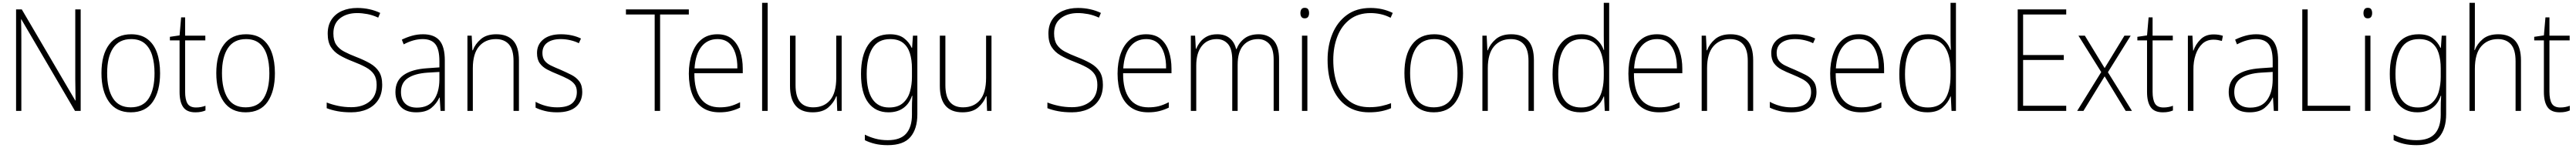

<svg xmlns="http://www.w3.org/2000/svg" viewBox="-20 -780 18103 1041"><path d="M547 0H507L130 -644H128Q129 -609 129.5 -574Q130 -539 130 -497V0H93V-714H133L509 -73H511Q511 -108 510 -148.5Q509 -189 509 -221V-714H547Z M1105 -265Q1105 -139 1054 -64.5Q1003 10 899 10Q798 10 745.5 -64.5Q693 -139 693 -266Q693 -395 747 -467Q801 -539 902 -539Q972 -539 1017 -504.5Q1062 -470 1083.5 -408.5Q1105 -347 1105 -265ZM733 -266Q733 -154 773.5 -89.5Q814 -25 899 -25Q986 -25 1026 -89Q1066 -153 1066 -265Q1066 -336 1049.5 -390Q1033 -444 997 -474.5Q961 -505 902 -505Q817 -505 775 -442Q733 -379 733 -266Z M1358 -24Q1377 -24 1394 -27.5Q1411 -31 1424 -36V-3Q1410 3 1393 6.5Q1376 10 1353 10Q1293 10 1267.5 -26.5Q1242 -63 1242 -133V-496H1174V-521L1242 -531L1253 -658H1281V-529H1423V-496H1281V-135Q1281 -80 1297.5 -52Q1314 -24 1358 -24Z M1912 -265Q1912 -139 1861 -64.5Q1810 10 1706 10Q1605 10 1552.5 -64.5Q1500 -139 1500 -266Q1500 -395 1554 -467Q1608 -539 1709 -539Q1779 -539 1824 -504.5Q1869 -470 1890.5 -408.5Q1912 -347 1912 -265ZM1540 -266Q1540 -154 1580.5 -89.5Q1621 -25 1706 -25Q1793 -25 1833 -89Q1873 -153 1873 -265Q1873 -336 1856.5 -390Q1840 -444 1804 -474.5Q1768 -505 1709 -505Q1624 -505 1582 -442Q1540 -379 1540 -266Z M2666 -184Q2666 -120 2638 -77Q2610 -34 2561 -12Q2512 10 2448 10Q2394 10 2351.5 2Q2309 -6 2276 -19V-59Q2311 -45 2355.5 -35.5Q2400 -26 2449 -26Q2528 -26 2577.5 -66Q2627 -106 2627 -183Q2627 -229 2608 -257.5Q2589 -286 2551.5 -306.5Q2514 -327 2459 -348Q2407 -368 2367.5 -391Q2328 -414 2305.5 -449.5Q2283 -485 2283 -543Q2283 -602 2310 -642.5Q2337 -683 2384 -703.5Q2431 -724 2491 -724Q2535 -724 2576 -715Q2617 -706 2652 -689L2638 -656Q2599 -674 2561.5 -681Q2524 -688 2490 -688Q2417 -688 2370 -651.5Q2323 -615 2323 -545Q2323 -495 2343 -465.5Q2363 -436 2399 -417Q2435 -398 2482 -380Q2539 -358 2580 -334.5Q2621 -311 2643.5 -276Q2666 -241 2666 -184Z M2953 -539Q3031 -539 3068.5 -495.5Q3106 -452 3106 -355V0H3076L3070 -94H3068Q3049 -52 3011.5 -21Q2974 10 2905 10Q2832 10 2795.5 -30Q2759 -70 2759 -133Q2759 -212 2817 -252.5Q2875 -293 2982 -300L3068 -306V-349Q3068 -434 3039.5 -469.5Q3011 -505 2951 -505Q2919 -505 2886 -496Q2853 -487 2817 -468L2804 -501Q2838 -518 2875.5 -528.5Q2913 -539 2953 -539ZM2985 -269Q2895 -263 2846.5 -230.5Q2798 -198 2798 -133Q2798 -80 2827.5 -51.5Q2857 -23 2910 -23Q2990 -23 3028.5 -76.5Q3067 -130 3068 -219V-274Z M3468 -539Q3545 -539 3586 -495Q3627 -451 3627 -356V0H3589V-351Q3589 -431 3556.5 -468Q3524 -505 3465 -505Q3391 -505 3347 -454Q3303 -403 3303 -300V0H3265V-529H3295L3300 -426H3303Q3319 -470 3359 -504.5Q3399 -539 3468 -539Z M4072 -133Q4072 -67 4027.5 -28.5Q3983 10 3895 10Q3847 10 3808 0Q3769 -10 3744 -23V-64Q3776 -46 3815 -35.5Q3854 -25 3895 -25Q3968 -25 4001 -53.5Q4034 -82 4034 -133Q4034 -167 4017.5 -188Q4001 -209 3971.5 -224.5Q3942 -240 3903 -256Q3860 -273 3826.5 -290.5Q3793 -308 3773.5 -335Q3754 -362 3754 -407Q3754 -467 3798.5 -503Q3843 -539 3922 -539Q3963 -539 3999 -531Q4035 -523 4063 -509L4048 -476Q4023 -489 3989 -497Q3955 -505 3921 -505Q3861 -505 3826.5 -480Q3792 -455 3792 -407Q3792 -374 3807.5 -353.5Q3823 -333 3852 -319Q3881 -305 3920 -289Q3961 -271 3995.5 -253.5Q4030 -236 4051 -208Q4072 -180 4072 -133Z M4619 0H4581V-678H4379V-714H4821V-678H4619Z M5022 -539Q5085 -539 5124 -506.5Q5163 -474 5181.5 -419Q5200 -364 5200 -297V-265H4860Q4859 -149 4904.5 -87Q4950 -25 5038 -25Q5078 -25 5110 -33Q5142 -41 5181 -61V-23Q5148 -7 5113.5 1.5Q5079 10 5037 10Q4963 10 4915 -24Q4867 -58 4844 -119Q4821 -180 4821 -262Q4821 -341 4843.5 -404Q4866 -467 4910.5 -503Q4955 -539 5022 -539ZM5022 -505Q4953 -505 4910.5 -453Q4868 -401 4861 -299H5162Q5163 -358 5148 -405Q5133 -452 5102 -478.5Q5071 -505 5022 -505Z M5375 0H5336V-760H5375Z M5895 -529V0H5864L5860 -103H5857Q5841 -59 5801.5 -24.5Q5762 10 5691 10Q5532 10 5532 -176V-529H5571V-182Q5571 -101 5602.5 -63Q5634 -25 5695 -25Q5771 -25 5814 -76Q5857 -127 5857 -232V-529Z M6234 -539Q6296 -539 6332 -512Q6368 -485 6387 -444H6390L6396 -529H6427V24Q6427 126 6378.5 183.5Q6330 241 6219 241Q6168 241 6129 231.5Q6090 222 6058 206V167Q6091 184 6131 195Q6171 206 6219 206Q6308 206 6348.5 159.5Q6389 113 6389 27V-12Q6389 -36 6389.5 -58Q6390 -80 6392 -106H6389Q6371 -51 6329 -20.5Q6287 10 6224 10Q6133 10 6082 -58Q6031 -126 6031 -260Q6031 -390 6081.5 -464.5Q6132 -539 6234 -539ZM6236 -505Q6150 -505 6110.5 -439.5Q6071 -374 6071 -260Q6071 -143 6111 -83.5Q6151 -24 6228 -24Q6290 -24 6325.5 -55Q6361 -86 6375 -135Q6389 -184 6389 -239V-299Q6389 -359 6374.5 -405.5Q6360 -452 6326.5 -478.5Q6293 -505 6236 -505Z M6948 -529V0H6917L6913 -103H6910Q6894 -59 6854.5 -24.5Q6815 10 6744 10Q6585 10 6585 -176V-529H6624V-182Q6624 -101 6655.5 -63Q6687 -25 6748 -25Q6824 -25 6867 -76Q6910 -127 6910 -232V-529Z M7731 -184Q7731 -120 7703 -77Q7675 -34 7626 -12Q7577 10 7513 10Q7459 10 7416.5 2Q7374 -6 7341 -19V-59Q7376 -45 7420.5 -35.5Q7465 -26 7514 -26Q7593 -26 7642.5 -66Q7692 -106 7692 -183Q7692 -229 7673 -257.5Q7654 -286 7616.5 -306.5Q7579 -327 7524 -348Q7472 -368 7432.5 -391Q7393 -414 7370.5 -449.5Q7348 -485 7348 -543Q7348 -602 7375 -642.5Q7402 -683 7449 -703.5Q7496 -724 7556 -724Q7600 -724 7641 -715Q7682 -706 7717 -689L7703 -656Q7664 -674 7626.5 -681Q7589 -688 7555 -688Q7482 -688 7435 -651.5Q7388 -615 7388 -545Q7388 -495 7408 -465.5Q7428 -436 7464 -417Q7500 -398 7547 -380Q7604 -358 7645 -334.5Q7686 -311 7708.5 -276Q7731 -241 7731 -184Z M8035 -539Q8098 -539 8137 -506.5Q8176 -474 8194.5 -419Q8213 -364 8213 -297V-265H7873Q7872 -149 7917.5 -87Q7963 -25 8051 -25Q8091 -25 8123 -33Q8155 -41 8194 -61V-23Q8161 -7 8126.5 1.5Q8092 10 8050 10Q7976 10 7928 -24Q7880 -58 7857 -119Q7834 -180 7834 -262Q7834 -341 7856.5 -404Q7879 -467 7923.5 -503Q7968 -539 8035 -539ZM8035 -505Q7966 -505 7923.5 -453Q7881 -401 7874 -299H8175Q8176 -358 8161 -405Q8146 -452 8115 -478.5Q8084 -505 8035 -505Z M8826 -539Q8891 -539 8930 -496.5Q8969 -454 8969 -363V0H8931V-360Q8931 -437 8900 -471Q8869 -505 8822 -505Q8756 -505 8717 -460Q8678 -415 8678 -324V0H8640V-356Q8640 -437 8609.5 -471Q8579 -505 8531 -505Q8464 -505 8425.5 -456Q8387 -407 8387 -319V0H8349V-529H8379L8384 -437H8387Q8397 -462 8415.5 -485.5Q8434 -509 8463 -524Q8492 -539 8535 -539Q8589 -539 8622.5 -511Q8656 -483 8667 -435H8670Q8689 -482 8727 -510.5Q8765 -539 8826 -539Z M9149 -725Q9167 -725 9173.5 -714.5Q9180 -704 9180 -688Q9180 -672 9173 -661.5Q9166 -651 9149 -651Q9133 -651 9126 -661.5Q9119 -672 9119 -688Q9119 -704 9126 -714.5Q9133 -725 9149 -725ZM9168 -529V0H9130V-529Z M9612 -688Q9526 -688 9467.5 -644Q9409 -600 9379.5 -525Q9350 -450 9350 -359Q9350 -258 9379 -183.5Q9408 -109 9464.5 -67.5Q9521 -26 9604 -26Q9651 -26 9689 -34.5Q9727 -43 9756 -54V-19Q9727 -6 9688.5 2Q9650 10 9602 10Q9508 10 9443 -35.5Q9378 -81 9344 -164Q9310 -247 9310 -359Q9310 -461 9344.5 -543.5Q9379 -626 9446 -675Q9513 -724 9612 -724Q9697 -724 9768 -689L9753 -655Q9718 -673 9682.5 -680.5Q9647 -688 9612 -688Z M10262 -265Q10262 -139 10211 -64.5Q10160 10 10056 10Q9955 10 9902.5 -64.5Q9850 -139 9850 -266Q9850 -395 9904 -467Q9958 -539 10059 -539Q10129 -539 10174 -504.5Q10219 -470 10240.5 -408.5Q10262 -347 10262 -265ZM9890 -266Q9890 -154 9930.5 -89.5Q9971 -25 10056 -25Q10143 -25 10183 -89Q10223 -153 10223 -265Q10223 -336 10206.5 -390Q10190 -444 10154 -474.5Q10118 -505 10059 -505Q9974 -505 9932 -442Q9890 -379 9890 -266Z M10601 -539Q10678 -539 10719 -495Q10760 -451 10760 -356V0H10722V-351Q10722 -431 10689.5 -468Q10657 -505 10598 -505Q10524 -505 10480 -454Q10436 -403 10436 -300V0H10398V-529H10428L10433 -426H10436Q10452 -470 10492 -504.5Q10532 -539 10601 -539Z M11088 10Q10990 10 10940.5 -58.5Q10891 -127 10891 -257Q10891 -395 10944 -467Q10997 -539 11093 -539Q11157 -539 11196 -506.5Q11235 -474 11250 -429H11253Q11251 -481 11251 -530V-760H11289V0H11258L11253 -102H11251Q11234 -58 11195.5 -24Q11157 10 11088 10ZM11092 -24Q11175 -24 11213 -83Q11251 -142 11251 -248V-281Q11251 -388 11212.5 -446.5Q11174 -505 11096 -505Q11016 -505 10973.5 -442Q10931 -379 10931 -257Q10931 -143 10970 -83.5Q11009 -24 11092 -24Z M11625 -539Q11688 -539 11727 -506.5Q11766 -474 11784.5 -419Q11803 -364 11803 -297V-265H11463Q11462 -149 11507.5 -87Q11553 -25 11641 -25Q11681 -25 11713 -33Q11745 -41 11784 -61V-23Q11751 -7 11716.5 1.5Q11682 10 11640 10Q11566 10 11518 -24Q11470 -58 11447 -119Q11424 -180 11424 -262Q11424 -341 11446.5 -404Q11469 -467 11513.5 -503Q11558 -539 11625 -539ZM11625 -505Q11556 -505 11513.5 -453Q11471 -401 11464 -299H11765Q11766 -358 11751 -405Q11736 -452 11705 -478.5Q11674 -505 11625 -505Z M12142 -539Q12219 -539 12260 -495Q12301 -451 12301 -356V0H12263V-351Q12263 -431 12230.5 -468Q12198 -505 12139 -505Q12065 -505 12021 -454Q11977 -403 11977 -300V0H11939V-529H11969L11974 -426H11977Q11993 -470 12033 -504.5Q12073 -539 12142 -539Z M12746 -133Q12746 -67 12701.5 -28.5Q12657 10 12569 10Q12521 10 12482 0Q12443 -10 12418 -23V-64Q12450 -46 12489 -35.5Q12528 -25 12569 -25Q12642 -25 12675 -53.5Q12708 -82 12708 -133Q12708 -167 12691.5 -188Q12675 -209 12645.5 -224.5Q12616 -240 12577 -256Q12534 -273 12500.5 -290.5Q12467 -308 12447.5 -335Q12428 -362 12428 -407Q12428 -467 12472.5 -503Q12517 -539 12596 -539Q12637 -539 12673 -531Q12709 -523 12737 -509L12722 -476Q12697 -489 12663 -497Q12629 -505 12595 -505Q12535 -505 12500.5 -480Q12466 -455 12466 -407Q12466 -374 12481.5 -353.5Q12497 -333 12526 -319Q12555 -305 12594 -289Q12635 -271 12669.5 -253.5Q12704 -236 12725 -208Q12746 -180 12746 -133Z M13043 -539Q13106 -539 13145 -506.5Q13184 -474 13202.5 -419Q13221 -364 13221 -297V-265H12881Q12880 -149 12925.5 -87Q12971 -25 13059 -25Q13099 -25 13131 -33Q13163 -41 13202 -61V-23Q13169 -7 13134.5 1.5Q13100 10 13058 10Q12984 10 12936 -24Q12888 -58 12865 -119Q12842 -180 12842 -262Q12842 -341 12864.5 -404Q12887 -467 12931.5 -503Q12976 -539 13043 -539ZM13043 -505Q12974 -505 12931.5 -453Q12889 -401 12882 -299H13183Q13184 -358 13169 -405Q13154 -452 13123 -478.5Q13092 -505 13043 -505Z M13525 10Q13427 10 13377.5 -58.5Q13328 -127 13328 -257Q13328 -395 13381 -467Q13434 -539 13530 -539Q13594 -539 13633 -506.5Q13672 -474 13687 -429H13690Q13688 -481 13688 -530V-760H13726V0H13695L13690 -102H13688Q13671 -58 13632.5 -24Q13594 10 13525 10ZM13529 -24Q13612 -24 13650 -83Q13688 -142 13688 -248V-281Q13688 -388 13649.5 -446.5Q13611 -505 13533 -505Q13453 -505 13410.5 -442Q13368 -379 13368 -257Q13368 -143 13407 -83.5Q13446 -24 13529 -24Z M14501 0H14160V-714H14501V-678H14198V-393H14484V-358H14198V-36H14501Z M14747 -273 14587 -529H14632L14771 -301L14910 -529H14954L14794 -272L14963 0H14919L14771 -243L14622 0H14578Z M15185 -24Q15204 -24 15221 -27.5Q15238 -31 15251 -36V-3Q15237 3 15220 6.5Q15203 10 15180 10Q15120 10 15094.5 -26.5Q15069 -63 15069 -133V-496H15001V-521L15069 -531L15080 -658H15108V-529H15250V-496H15108V-135Q15108 -80 15124.5 -52Q15141 -24 15185 -24Z M15537 -538Q15573 -538 15602 -528L15595 -492Q15581 -496 15566.5 -498.5Q15552 -501 15536 -501Q15489 -501 15458 -472.5Q15427 -444 15410.5 -395.5Q15394 -347 15395 -288V0H15356V-529H15388L15393 -424H15395Q15410 -468 15445 -503Q15480 -538 15537 -538Z M15837 -539Q15915 -539 15952.5 -495.5Q15990 -452 15990 -355V0H15960L15954 -94H15952Q15933 -52 15895.5 -21Q15858 10 15789 10Q15716 10 15679.5 -30Q15643 -70 15643 -133Q15643 -212 15701 -252.5Q15759 -293 15866 -300L15952 -306V-349Q15952 -434 15923.5 -469.5Q15895 -505 15835 -505Q15803 -505 15770 -496Q15737 -487 15701 -468L15688 -501Q15722 -518 15759.5 -528.5Q15797 -539 15837 -539ZM15869 -269Q15779 -263 15730.5 -230.5Q15682 -198 15682 -133Q15682 -80 15711.5 -51.5Q15741 -23 15794 -23Q15874 -23 15912.5 -76.5Q15951 -130 15952 -219V-274Z M16160 0V-714H16198V-36H16497V0Z M16620 -725Q16638 -725 16644.5 -714.5Q16651 -704 16651 -688Q16651 -672 16644 -661.5Q16637 -651 16620 -651Q16604 -651 16597 -661.5Q16590 -672 16590 -688Q16590 -704 16597 -714.5Q16604 -725 16620 -725ZM16639 -529V0H16601V-529Z M16978 -539Q17040 -539 17076 -512Q17112 -485 17131 -444H17134L17140 -529H17171V24Q17171 126 17122.5 183.5Q17074 241 16963 241Q16912 241 16873 231.5Q16834 222 16802 206V167Q16835 184 16875 195Q16915 206 16963 206Q17052 206 17092.5 159.5Q17133 113 17133 27V-12Q17133 -36 17133.5 -58Q17134 -80 17136 -106H17133Q17115 -51 17073 -20.5Q17031 10 16968 10Q16877 10 16826 -58Q16775 -126 16775 -260Q16775 -390 16825.5 -464.5Q16876 -539 16978 -539ZM16980 -505Q16894 -505 16854.5 -439.5Q16815 -374 16815 -260Q16815 -143 16855 -83.5Q16895 -24 16972 -24Q17034 -24 17069.5 -55Q17105 -86 17119 -135Q17133 -184 17133 -239V-299Q17133 -359 17118.5 -405.5Q17104 -452 17070.5 -478.5Q17037 -505 16980 -505Z M17373 -504Q17373 -481 17372.5 -464.5Q17372 -448 17370 -428H17373Q17389 -472 17429 -505.5Q17469 -539 17538 -539Q17615 -539 17656 -493.5Q17697 -448 17697 -354V0H17659V-349Q17659 -432 17626 -468.5Q17593 -505 17535 -505Q17462 -505 17417.5 -454Q17373 -403 17373 -296V0H17335V-760H17373Z M17974 -24Q17993 -24 18010 -27.5Q18027 -31 18040 -36V-3Q18026 3 18009 6.5Q17992 10 17969 10Q17909 10 17883.5 -26.5Q17858 -63 17858 -133V-496H17790V-521L17858 -531L17869 -658H17897V-529H18039V-496H17897V-135Q17897 -80 17913.5 -52Q17930 -24 17974 -24Z"/></svg>

Font: Noto Sans Telugu SemiCondensed ExtraLight
Style: Regular
Weight: 200
Width: 4
Designer: Jelle Bosma - Monotype Design Team
Foundry: Monotype Imaging Inc.
Version: Version 2.005; ttfautohint (v1.8.4.7-5d5b)